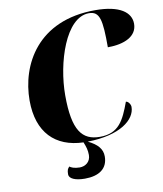

<svg xmlns="http://www.w3.org/2000/svg" viewBox="-100 -811 943 1110"><g transform="rotate(-10 371.5 -256.5)"><path d="M308 218C391 218 443 183 443 111C443 67 416 37 361 10C552 7 645 -69 645 -144C645 -159 631 -179 618 -179C580 -76 547 -5 436 -5C332 -5 279 -68 279 -276C279 -466 359 -720 496 -720C560 -720 570 -668 570 -507C668 -507 743 -541 743 -615C743 -682 679 -731 535 -731C196 -731 71 -491 71 -282C71 -94 172 5 336 10C347 37 354 58 354 87C354 128 322 149 290 149C259 149 237 140 232 133C220 142 216 154 216 177C216 202 252 218 308 218Z"/></g></svg>

Font: Noto Serif Display Black
Style: Italic
Weight: 900
Italic angle: -12°
Designer: Monotype Design Team
Foundry: Monotype Imaging Inc.
Version: Version 2.009